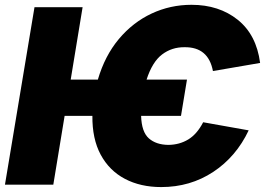

<svg xmlns="http://www.w3.org/2000/svg" viewBox="-31 -757 1086 787"><path d="M307.6 -727.5 258.8 -430.7H370.1Q398.9 -528.8 456.3 -597.2Q513.7 -665.5 590.3 -701.4Q667 -737.3 753.9 -737.3Q866.7 -737.3 943.4 -676Q1020 -614.7 1035.2 -499L841.8 -465.8Q823.2 -564.5 725.6 -563.5Q673.3 -564 633.3 -533.7Q593.3 -503.4 569.8 -430.7H735.4L710.9 -282.2H547.4Q549.3 -216.3 579.1 -189.9Q608.9 -163.6 659.2 -163.1Q704.6 -163.6 740.5 -185.3Q776.4 -207 801.8 -255.9L988.3 -222.7Q937 -114.3 842.8 -52.2Q748.5 9.8 629.9 9.8Q544.9 9.8 481 -23.9Q417 -57.6 381.8 -122.8Q346.7 -188 347.7 -282.2H233.9L187.5 0H-10.7L110.4 -727.5Z"/></svg>

Font: Inter Tight Black
Style: Italic
Weight: 900
Italic angle: -9.39999°
Designer: Rasmus Andersson
Foundry: rsms
Version: Version 3.004; ttfautohint (v1.8.4.7-5d5b)